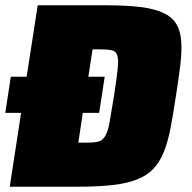

<svg xmlns="http://www.w3.org/2000/svg" viewBox="-39 -708 729 728"><path d="M-2 0 41 -280H-19L2 -417H62L104 -688H359Q439 -688 492.5 -681.5Q546 -675 579.5 -659.5Q613 -644 629 -618Q645 -592 648 -554Q651 -516 645 -464Q639 -412 628 -344Q618 -276 608 -224Q598 -172 583 -134Q568 -96 544.5 -70Q521 -44 483 -28.5Q445 -13 389 -6.5Q333 0 253 0ZM282 -167Q314 -167 331.5 -170.5Q349 -174 359.5 -191.5Q370 -209 376.5 -244.5Q383 -280 393 -343Q403 -408 407 -444Q411 -480 406 -497Q401 -514 384.5 -517.5Q368 -521 336 -521H312L296 -417H358L337 -280H275L258 -167Z"/></svg>

Font: Azeri Sans Black
Style: Italic
Weight: 900
Designer: Hector Gatti & Omnibus-Type (original fonts) / Cristiano Sobral (main changes and remastering)
Foundry: Omnibus-Type
Version: Version 0.07;August 21, 2020;FontCreator 13.0.0.2681 64-bit;